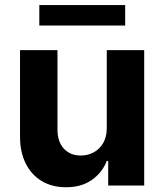

<svg xmlns="http://www.w3.org/2000/svg" viewBox="-20 -748 662 774"><path d="M410.4 -232V-545.9H561.3V0H416.2V-99.2H410.4Q392 -51.6 349.4 -22.1Q306.7 7.3 245.3 6.8Q190.5 6.8 148.9 -17.7Q107.3 -42.3 84 -88.3Q60.7 -134.4 60.7 -198V-545.9H211.7V-224.6Q211.7 -177 237.6 -148.8Q263.5 -120.6 306.6 -121.1Q333.8 -121.1 357.3 -133.6Q380.9 -146.1 395.6 -170.8Q410.4 -195.6 410.4 -232ZM484.6 -727.5V-645.1H138.5V-727.5Z"/></svg>

Font: GitLab Sans
Style: Regular
Weight: 400
Designer: Rasmus Andersson
Foundry: Modifications by GitLab B.V., manufactured by rsms
Version: Version 4.000;git-c8fb6b7